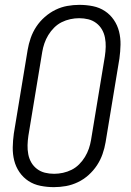

<svg xmlns="http://www.w3.org/2000/svg" viewBox="-20 -763 540 791"><path d="M202 8Q174 8 146.5 2.5Q119 -3 97 -17.5Q75 -32 60 -54Q45 -76 38.5 -102Q32 -128 32.5 -156Q33 -184 37 -213L94 -558Q98 -582 106.5 -606.5Q115 -631 129.5 -653Q144 -675 164.5 -693Q185 -711 208.5 -722.5Q232 -734 257 -738.5Q282 -743 307 -743Q336 -743 363 -737.5Q390 -732 412 -717.5Q434 -703 449 -681Q464 -659 470.5 -633Q477 -607 476.5 -579Q476 -551 472 -522L415 -177Q411 -153 402.5 -128.5Q394 -104 379.5 -82Q365 -60 345 -42Q325 -24 301 -12.5Q277 -1 252 3.5Q227 8 202 8ZM203 -47Q221 -47 239.5 -51Q258 -55 275 -63.5Q292 -72 306 -86Q320 -100 330 -116.5Q340 -133 346 -150.5Q352 -168 355 -186L412 -531Q415 -551 415.5 -570Q416 -589 412.5 -607.5Q409 -626 400 -641.5Q391 -657 376.5 -668Q362 -679 344 -683.5Q326 -688 306 -688Q288 -688 269.5 -684Q251 -680 234 -671.5Q217 -663 203 -649Q189 -635 179 -618.5Q169 -602 163 -584.5Q157 -567 154 -549L97 -204Q94 -184 93.5 -165Q93 -146 96.5 -127.5Q100 -109 109 -93.5Q118 -78 132.5 -67Q147 -56 165 -51.5Q183 -47 203 -47Z"/></svg>

Font: Iosevka SS04 Light Oblique
Style: Regular
Weight: 300
Italic angle: -9°
Monospace: yes
Designer: Belleve Invis
Foundry: Belleve Invis
Version: Version 19.0.0; ttfautohint (v1.8.4)